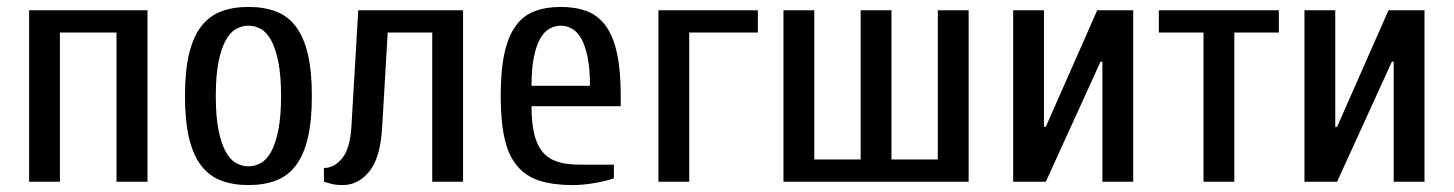

<svg xmlns="http://www.w3.org/2000/svg" viewBox="-20 -530 4240 560"><path d="M64.9 0V-500H410.2V0H319.8V-435.1H154.8V0Z M519.5 -250Q519.5 -323.2 531.5 -373Q543.5 -422.9 567.1 -453.4Q590.8 -483.9 625.2 -496.8Q659.7 -509.8 704.6 -509.8Q749.5 -509.8 784.2 -496.8Q818.8 -483.9 842.3 -453.4Q865.7 -422.9 877.7 -373Q889.6 -323.2 889.6 -250Q889.6 -176.8 877.7 -127Q865.7 -77.1 842.3 -46.6Q818.8 -16.1 784.2 -3.2Q749.5 9.8 704.6 9.8Q659.7 9.8 625.2 -3.2Q590.8 -16.1 567.1 -46.6Q543.5 -77.1 531.5 -127Q519.5 -176.8 519.5 -250ZM609.4 -250Q609.4 -189.9 617.4 -150.4Q625.5 -110.8 638.4 -87.4Q651.4 -64 668.5 -54.4Q685.5 -44.9 704.6 -44.9Q723.6 -44.9 740.7 -54.4Q757.8 -64 770.8 -87.4Q783.7 -110.8 791.7 -150.4Q799.8 -189.9 799.8 -250Q799.8 -310.1 791.7 -349.6Q783.7 -389.2 770.8 -412.6Q757.8 -436 740.7 -445.6Q723.6 -455.1 704.6 -455.1Q685.5 -455.1 668.5 -445.6Q651.4 -436 638.4 -412.6Q625.5 -389.2 617.4 -349.6Q609.4 -310.1 609.4 -250Z M924.8 0V-40Q954.6 -40 977.8 -68.1Q1001 -96.2 1004.9 -160.2L1024.9 -500H1330.6V0H1240.7V-435.1H1110.8L1094.7 -160.2Q1089.8 -70.3 1057.4 -30.3Q1024.9 9.8 980 9.8Q957 9.8 941.4 4.9Q925.8 0 924.8 0Z M1440.4 -250Q1440.4 -325.2 1451.4 -375Q1462.4 -424.8 1484.4 -454.8Q1506.3 -484.9 1539.3 -497.3Q1572.3 -509.8 1615.7 -509.8Q1658.7 -509.8 1691.7 -497.3Q1724.6 -484.9 1746.6 -454.8Q1768.6 -424.8 1779.5 -375Q1790.5 -325.2 1790.5 -250V-220.2H1530.3Q1530.3 -171.4 1538.3 -138.7Q1546.4 -106 1563 -86.4Q1579.6 -66.9 1606 -58.3Q1632.3 -49.8 1670.4 -49.8H1770.5V-9.8Q1747.6 -2 1714.1 3.9Q1680.7 9.8 1650.4 9.8Q1594.2 9.8 1554.4 -2.7Q1514.6 -15.1 1489 -45.2Q1463.4 -75.2 1451.9 -125Q1440.4 -174.8 1440.4 -250ZM1530.3 -279.8H1700.7Q1700.7 -330.6 1693.6 -364.3Q1686.5 -397.9 1675 -418Q1663.6 -438 1647.9 -446.5Q1632.3 -455.1 1615.7 -455.1Q1598.6 -455.1 1583 -446.5Q1567.4 -438 1555.9 -418Q1544.4 -397.9 1537.4 -364.5Q1530.3 -331.1 1530.3 -279.8Z M1900.4 0V-500H2190.4V-435.1H1990.2V0Z M2265.1 0V-500H2355V-64.9H2490.2V-500H2580.1V-64.9H2715.3V-500H2805.2V0Z M2935.1 0V-500H3024.9V-160.2H3030.3L3180.2 -500H3285.2V0H3195.3V-350.1H3189.9L3030.3 0Z M3359.9 -435.1V-500H3710V-435.1H3580.1V0H3490.2V-435.1Z M3784.7 0V-500H3874.5V-160.2H3879.9L4029.8 -500H4134.8V0H4044.9V-350.1H4039.6L3879.9 0Z"/></svg>

Font: 
Style: .
Weight: 400
Designer: Jovanny Lemonad
Foundry: Jovanny Lemonad
Version: Version 1.002